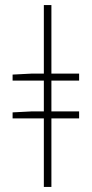

<svg xmlns="http://www.w3.org/2000/svg" viewBox="-20 -742 364 762"><path d="M30 -272V-296L108 -300H294V-272ZM30 -422V-446L108 -450H294V-422ZM154 0V-722H184V0Z"/></svg>

Font: Source Sans 3
Style: Regular
Weight: 200
Designer: Paul D. Hunt
Foundry: Adobe
Version: Version 3.046;hotconv 1.0.118;makeotfexe 2.5.65603